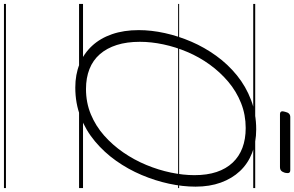

<svg xmlns="http://www.w3.org/2000/svg" viewBox="-278 -828 1485 969"><g transform="rotate(90 464.5 -343.5)"><path d="M422 19Q356 19 303 -2.5Q250 -24 211.5 -65.5Q173 -107 152.5 -166.5Q132 -226 132 -301Q132 -365 147 -433Q162 -501 190.5 -567Q219 -633 261.5 -692Q304 -751 360 -796.5Q416 -842 484.5 -868Q553 -894 633 -894Q699 -894 752.5 -873Q806 -852 843.5 -812Q881 -772 901.5 -715.5Q922 -659 922 -588Q922 -523 907 -453.5Q892 -384 863 -315.5Q834 -247 791.5 -187Q749 -127 693.5 -80.5Q638 -34 570 -7.5Q502 19 422 19ZM429 -35Q498 -35 557 -59.5Q616 -84 664 -126.5Q712 -169 749.5 -223.5Q787 -278 812.5 -339.5Q838 -401 851 -463.5Q864 -526 864 -582Q864 -646 848 -694Q832 -742 801 -775Q770 -808 726 -824.5Q682 -841 626 -841Q559 -841 500 -817.5Q441 -794 392.5 -753Q344 -712 306 -659.5Q268 -607 242.5 -547Q217 -487 204 -425.5Q191 -364 191 -307Q191 -241 207 -190.5Q223 -140 253.5 -105Q284 -70 328.5 -52.5Q373 -35 429 -35ZM557 -1014Q546 -1014 543 -1020.5Q540 -1027 544 -1039Q547 -1053 553.5 -1059.5Q560 -1066 571 -1066H838Q850 -1066 852.5 -1059Q855 -1052 852 -1039Q848 -1026 841.5 -1020Q835 -1014 823 -1014ZM0 369H929V379H0ZM0 -20H929V0H0ZM0 -505H929V-500H0ZM0 -889H929V-879H0Z"/></g></svg>

Font: Playwrite HR Guides
Style: Regular
Weight: 400
Designer: Veronika Burian, José Scaglione
Foundry: TypeTogether
Version: Version 1.003